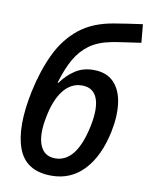

<svg xmlns="http://www.w3.org/2000/svg" viewBox="-86 -826 701 899"><g transform="rotate(10 264.0 -376.5)"><path d="M221 10Q99 10 62 -88.5Q25 -187 62 -363Q84 -466 122.5 -546Q161 -626 224.5 -676.5Q288 -727 387 -743Q414 -748 449.5 -753Q485 -758 520 -763L528 -676Q488 -670 452 -665Q416 -660 390 -655Q327 -643 287 -614Q247 -585 220.5 -538.5Q194 -492 174 -424H178Q205 -462 242.5 -487Q280 -512 330 -512Q392 -512 426.5 -476.5Q461 -441 469.5 -379.5Q478 -318 462 -241Q437 -122 375 -56Q313 10 221 10ZM224 -73Q325 -73 362 -251Q380 -338 361.5 -384.5Q343 -431 290 -431Q238 -431 202 -386Q166 -341 150 -258Q132 -171 151.5 -122Q171 -73 224 -73Z"/></g></svg>

Font: Noto Sans SemiCondensed Medium
Style: Italic
Weight: 500
Width: 4
Italic angle: -12°
Designer: Monotype Design Team
Foundry: Monotype Imaging Inc.
Version: Version 2.013; ttfautohint (v1.8.4.7-5d5b)